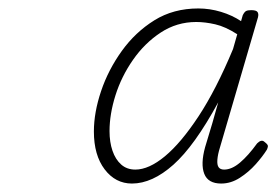

<svg xmlns="http://www.w3.org/2000/svg" viewBox="-20 -1045 654 454"><path d="M292 -611Q253 -611 227.5 -644.5Q202 -678 202 -734Q202 -779 219 -829.5Q236 -880 268 -924.5Q300 -969 345 -997Q390 -1025 449 -1025Q476 -1025 502.5 -1017Q529 -1009 550 -995L554 -1009Q558 -1017 562 -1019Q566 -1021 574 -1021Q586 -1021 589 -1016.5Q592 -1012 590 -1004L500 -696Q495 -680 494 -667.5Q493 -655 497 -649.5Q501 -644 510 -644Q528 -644 547.5 -660.5Q567 -677 588 -706Q593 -711 597.5 -712Q602 -713 606 -709Q614 -703 613.5 -699Q613 -695 611 -691Q601 -675 584.5 -656.5Q568 -638 547 -624.5Q526 -611 503 -611Q472 -611 463 -634Q454 -657 465 -697Q475 -730 482 -753.5Q489 -777 496 -803Q440 -700 390 -655.5Q340 -611 292 -611ZM239 -735Q239 -709 246 -688.5Q253 -668 266.5 -656Q280 -644 300 -644Q332 -644 370 -675.5Q408 -707 449.5 -770Q491 -833 531 -929L541 -964Q513 -982 489 -987.5Q465 -993 444 -993Q398 -993 360 -968Q322 -943 294.5 -903.5Q267 -864 253 -819.5Q239 -775 239 -735Z"/></svg>

Font: Playwrite AU QLD Thin
Style: Regular
Weight: 250
Designer: Veronika Burian, José Scaglione
Foundry: TypeTogether
Version: Version 1.002